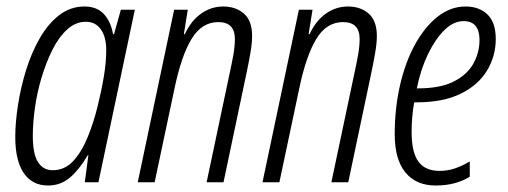

<svg xmlns="http://www.w3.org/2000/svg" viewBox="-20 -561 1563 591"><path d="M128 10Q79 10 53 -28.5Q27 -67 27 -139Q27 -184 35.5 -238.5Q44 -293 60.5 -346Q77 -399 102.5 -443.5Q128 -488 162.5 -514.5Q197 -541 240 -541Q278 -541 299.5 -518Q321 -495 328 -456H331L352 -531H395L283 0H241L252 -83H250Q225 -40 196 -15Q167 10 128 10ZM142 -37Q179 -37 205 -65Q231 -93 249.5 -138Q268 -183 280 -232Q292 -280 299.5 -324.5Q307 -369 307 -407Q307 -447 290.5 -470.5Q274 -494 244 -494Q213 -494 187 -470.5Q161 -447 141.5 -408Q122 -369 108 -322.5Q94 -276 87.5 -229Q81 -182 81 -143Q81 -87 97 -62Q113 -37 142 -37Z M404 0 516 -531H558L546 -456H549Q568 -497 599 -519Q630 -541 667 -541Q706 -541 731 -519Q756 -497 756 -450Q756 -428 750.5 -396.5Q745 -365 739 -337L668 0H616L687 -336Q693 -363 698 -390.5Q703 -418 703 -441Q703 -493 652 -493Q601 -493 569.5 -441Q538 -389 517 -288L456 0Z M788 0 900 -531H942L930 -456H933Q952 -497 983 -519Q1014 -541 1051 -541Q1090 -541 1115 -519Q1140 -497 1140 -450Q1140 -428 1134.5 -396.5Q1129 -365 1123 -337L1052 0H1000L1071 -336Q1077 -363 1082 -390.5Q1087 -418 1087 -441Q1087 -493 1036 -493Q985 -493 953.5 -441Q922 -389 901 -288L840 0Z M1321 10Q1261 10 1228 -30Q1195 -70 1195 -148Q1195 -228 1211.5 -299.5Q1228 -371 1258 -425Q1288 -479 1327.5 -510Q1367 -541 1413 -541Q1455 -541 1480.5 -516.5Q1506 -492 1506 -441Q1506 -388 1479 -343.5Q1452 -299 1398 -272.5Q1344 -246 1262 -246H1255Q1247 -203 1247 -155Q1247 -92 1268 -63.5Q1289 -35 1333 -35Q1358 -35 1380 -42.5Q1402 -50 1426 -64V-17Q1405 -4 1379 3Q1353 10 1321 10ZM1267 -289Q1335 -289 1376.5 -310Q1418 -331 1437 -365Q1456 -399 1456 -439Q1456 -466 1444 -481Q1432 -496 1407 -496Q1376 -496 1348 -468.5Q1320 -441 1297.5 -394.5Q1275 -348 1263 -289Z"/></svg>

Font: Noto Sans ExtraCondensed Light
Style: Italic
Weight: 300
Width: 2
Italic angle: -12°
Designer: Monotype Design Team
Foundry: Monotype Imaging Inc.
Version: Version 2.013; ttfautohint (v1.8.4.7-5d5b)